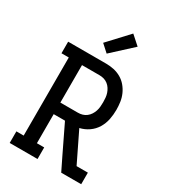

<svg xmlns="http://www.w3.org/2000/svg" viewBox="-233 -1095 1066 1207"><g transform="rotate(30 300.0 -492.0)"><path d="M39 0V-84H92V-651H39V-735H315Q344 -735 371.5 -729Q399 -723 423.5 -709Q448 -695 466.5 -673Q485 -651 496.5 -625Q508 -599 512 -571Q516 -543 516 -515Q516 -480 509 -445Q502 -410 483.5 -379.5Q465 -349 435.5 -328.5Q406 -308 371 -300L476 -84H558V0H413L366 -96L270 -295H188V-84H241V0ZM188 -379H315Q332 -379 347.5 -383.5Q363 -388 376 -398Q389 -408 398 -422Q407 -436 412 -451Q417 -466 418.5 -482.5Q420 -499 420 -515Q420 -531 418.5 -547.5Q417 -564 412 -579Q407 -594 398 -608Q389 -622 376 -632Q363 -642 347.5 -646.5Q332 -651 315 -651H188ZM286 -791 233 -839 368 -984 433 -926Z"/></g></svg>

Font: Iosevka HT Medium Extended
Style: Regular
Weight: 500
Width: 7
Monospace: yes
Designer: Belleve Invis
Foundry: Belleve Invis
Version: Version 32.3.0; ttfautohint (v1.8.4)